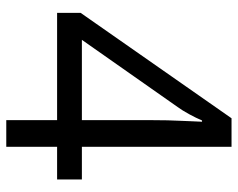

<svg xmlns="http://www.w3.org/2000/svg" viewBox="-93 -665 758 612"><g transform="rotate(90 286.0 -359.0)"><path d="M552 -162H448V0H363V-162H21V-237L357 -718H448V-241H552ZM363 -466Q363 -492 363.5 -513.5Q364 -535 365 -554Q366 -573 366.5 -590.5Q367 -608 368 -624H364Q356 -605 344 -583Q332 -561 321 -546L107 -241H363Z"/></g></svg>

Font: Noto Sans Hebrew
Style: Regular
Weight: 400
Designer: Monotype Design Team
Foundry: Monotype Imaging Inc.
Version: Version 2.003